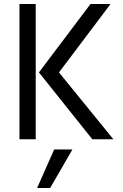

<svg xmlns="http://www.w3.org/2000/svg" viewBox="-20 -694 613 957"><path d="M545 0H440L174 -333L431 -674H531L274 -333ZM230 243H165L250 51H341ZM158 0H77V-674H158Z"/></svg>

Font: Hind Siliguri
Style: Regular
Weight: 400
Designer: Jyotish Sonowal
Foundry: Indian Type Foundry
Version: Version 1.000;PS 1.0;hotconv 1.0.86;makeotf.lib2.5.63406; tt